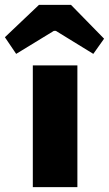

<svg xmlns="http://www.w3.org/2000/svg" viewBox="-79 -764 445 784"><path d="M237 -497V0H55V-497ZM211 -744 346 -606 302 -544 149 -638H141L-13 -544L-59 -612L80 -744Z"/></svg>

Font: Exo 2 ExtraBold
Style: Regular
Weight: 800
Designer: Natanael Gama
Foundry: Natanael Gama
Version: Version 2.010